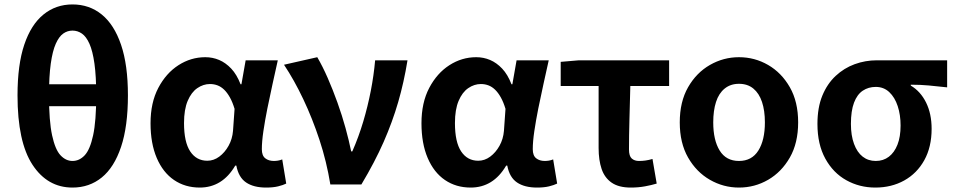

<svg xmlns="http://www.w3.org/2000/svg" viewBox="-20 -832 4305 866"><path d="M307 14Q194 14 126.5 -89Q59 -192 59 -402Q59 -540 89.5 -630.5Q120 -721 176 -766.5Q232 -812 307 -812Q383 -812 439 -766.5Q495 -721 526 -630Q557 -539 557 -402Q557 -262 526 -169.5Q495 -77 439 -31.5Q383 14 307 14ZM307 -106Q338 -106 362 -131.5Q386 -157 400 -221.5Q414 -286 414 -402Q414 -488 406 -545Q398 -602 383.5 -634.5Q369 -667 349.5 -680.5Q330 -694 307 -694Q284 -694 265 -680.5Q246 -667 231.5 -634.5Q217 -602 209 -545Q201 -488 201 -402Q201 -286 215 -221.5Q229 -157 253 -131.5Q277 -106 307 -106ZM137 -353V-452H478V-353Z M881 14Q815 14 765 -20Q715 -54 687 -119.5Q659 -185 659 -276Q659 -369 694 -435.5Q729 -502 785 -538Q841 -574 906 -574Q939 -574 968.5 -561.5Q998 -549 1023 -522.5Q1048 -496 1065 -452H1069L1088 -560H1233Q1222 -510 1209.5 -454Q1197 -398 1186 -343Q1175 -288 1168 -240.5Q1161 -193 1161 -159Q1161 -130 1176.5 -118Q1192 -106 1215 -106Q1224 -106 1233.5 -107.5Q1243 -109 1253 -113L1271 -4Q1257 3 1234.5 8.5Q1212 14 1180 14Q1124 14 1090 -9Q1056 -32 1046 -85H1041Q983 14 881 14ZM915 -107Q944 -107 969 -125.5Q994 -144 1011 -174.5Q1028 -205 1031 -242L1038 -341Q1029 -371 1017 -392.5Q1005 -414 991 -427.5Q977 -441 961 -447Q945 -453 927 -453Q897 -453 870 -434.5Q843 -416 826.5 -377Q810 -338 810 -277Q810 -191 838 -149Q866 -107 915 -107Z M1470 0Q1453 -104 1421 -201Q1389 -298 1348 -384.5Q1307 -471 1261 -540L1411 -574Q1435 -533 1458 -480.5Q1481 -428 1502 -369.5Q1523 -311 1538.5 -254.5Q1554 -198 1564 -149H1569Q1598 -215 1618.5 -284Q1639 -353 1652.5 -422.5Q1666 -492 1672 -560H1818Q1802 -461 1776 -371.5Q1750 -282 1710.5 -192Q1671 -102 1610 0Z M2103 14Q2037 14 1987 -20Q1937 -54 1909 -119.5Q1881 -185 1881 -276Q1881 -369 1916 -435.5Q1951 -502 2007 -538Q2063 -574 2128 -574Q2161 -574 2190.5 -561.5Q2220 -549 2245 -522.5Q2270 -496 2287 -452H2291L2310 -560H2455Q2444 -510 2431.5 -454Q2419 -398 2408 -343Q2397 -288 2390 -240.5Q2383 -193 2383 -159Q2383 -130 2398.5 -118Q2414 -106 2437 -106Q2446 -106 2455.5 -107.5Q2465 -109 2475 -113L2493 -4Q2479 3 2456.5 8.5Q2434 14 2402 14Q2346 14 2312 -9Q2278 -32 2268 -85H2263Q2205 14 2103 14ZM2137 -107Q2166 -107 2191 -125.5Q2216 -144 2233 -174.5Q2250 -205 2253 -242L2260 -341Q2251 -371 2239 -392.5Q2227 -414 2213 -427.5Q2199 -441 2183 -447Q2167 -453 2149 -453Q2119 -453 2092 -434.5Q2065 -416 2048.5 -377Q2032 -338 2032 -277Q2032 -191 2060 -149Q2088 -107 2137 -107Z M2825 14Q2771 14 2739 -8Q2707 -30 2693.5 -70Q2680 -110 2680 -164V-444H2509V-553L2591 -560H2998V-444H2823Q2821 -366 2819 -291.5Q2817 -217 2817 -158Q2817 -128 2829.5 -117Q2842 -106 2862 -106Q2877 -106 2891.5 -108Q2906 -110 2923 -115L2942 -4Q2919 3 2889 8.5Q2859 14 2825 14Z M3313 14Q3243 14 3182 -21Q3121 -56 3083.5 -121.5Q3046 -187 3046 -280Q3046 -373 3083.5 -438.5Q3121 -504 3182 -539Q3243 -574 3313 -574Q3384 -574 3444.5 -539Q3505 -504 3542.5 -438.5Q3580 -373 3580 -280Q3580 -187 3542.5 -121.5Q3505 -56 3444.5 -21Q3384 14 3313 14ZM3313 -106Q3371 -106 3400.5 -153Q3430 -200 3430 -280Q3430 -333 3417 -372Q3404 -411 3378 -432.5Q3352 -454 3313 -454Q3275 -454 3248.5 -432.5Q3222 -411 3209.5 -372Q3197 -333 3197 -280Q3197 -200 3226 -153Q3255 -106 3313 -106Z M3928 14Q3857 14 3797.5 -19Q3738 -52 3702.5 -116.5Q3667 -181 3667 -273Q3667 -347 3689 -400.5Q3711 -454 3749 -489.5Q3787 -525 3835 -542.5Q3883 -560 3935 -560H4252V-438Q4206 -443 4169 -446.5Q4132 -450 4088 -450V-446Q4132 -420 4157 -369.5Q4182 -319 4182 -251Q4182 -169 4149 -109.5Q4116 -50 4058.5 -18Q4001 14 3928 14ZM3930 -106Q3964 -106 3989 -125Q4014 -144 4028 -179.5Q4042 -215 4042 -266Q4042 -314 4029 -353.5Q4016 -393 3991 -416.5Q3966 -440 3930 -440Q3897 -440 3871.5 -423Q3846 -406 3832 -369Q3818 -332 3818 -273Q3818 -221 3832 -183Q3846 -145 3871 -125.5Q3896 -106 3930 -106Z"/></svg>

Font: Noto Sans SC
Style: Bold
Weight: 700
Designer: Ryoko NISHIZUKA  (kana, bopomofo & ideographs); Paul D. Hunt (Latin, Greek & Cyrillic); Sandoll Communications , Soo-you
Foundry: Adobe
Version: Version 2.004-H2;hotconv 1.0.118;makeotfexe 2.5.65603